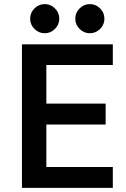

<svg xmlns="http://www.w3.org/2000/svg" viewBox="-20 -916 615 936"><path d="M87 -700H530V-599H206V-411H495V-309H206V-102H530V0H87ZM198 -754Q169 -754 148 -775Q127 -796 127 -825Q127 -854 148 -875Q169 -896 198 -896Q227 -896 248 -875Q269 -854 269 -825Q269 -796 248 -775Q227 -754 198 -754ZM418 -754Q389 -754 368 -775Q347 -796 347 -825Q347 -854 368 -875Q389 -896 418 -896Q447 -896 468 -875Q489 -854 489 -825Q489 -796 468 -775Q447 -754 418 -754Z"/></svg>

Font: Golos UI Medium
Style: Regular
Weight: 500
Designer: A.Korolkova, Vitaly Kuzmin
Foundry: ParaType Ltd
Version: Version 2.000